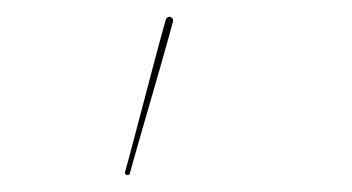

<svg xmlns="http://www.w3.org/2000/svg" viewBox="-20 -808 418 228"><path d="M180.4 -788C180.4 -788 180.4 -788 180.4 -788C178.8 -787.7 177.3 -786.2 176.9 -784.8L170.4 -761.4C162.4 -732.2 139.6 -644.2 131.6 -615L128.5 -603.8C128.4 -603.4 128.4 -602.8 128.4 -602.5C128.7 -600.8 130.3 -599.8 131.9 -600.1C132.9 -600.2 133.9 -601.2 134.2 -602.2L137.3 -613.4C145.4 -642.6 171 -729.8 179 -759L185.4 -782.4C185.6 -782.9 185.6 -783.8 185.5 -784.3C185.1 -786.7 182.8 -788.4 180.4 -788Z"/></svg>

Font: Sinatra
Style: Regular
Weight: 400
Designer: Fahmi
Version: Version 0.1